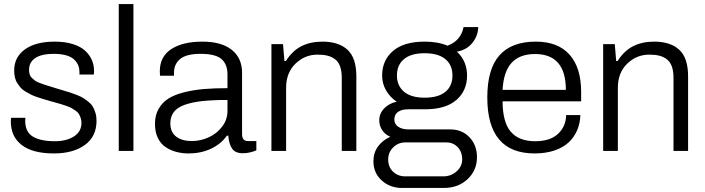

<svg xmlns="http://www.w3.org/2000/svg" viewBox="-20 -743 3472 945"><path d="M245.1 12.2Q141.1 12.2 87.2 -29.1Q33.2 -70.3 33.2 -146Q33.2 -158.2 34.2 -163.1H105Q104 -156.2 104 -147.9Q104.5 -92.8 142.3 -70.3Q180.2 -47.9 250 -47.9Q307.1 -47.9 344 -71.5Q380.9 -95.2 380.9 -138.2Q380.9 -151.4 377 -162.8Q373 -174.3 367.9 -182.6Q362.8 -190.9 351.8 -198.5Q340.8 -206.1 332.8 -210.7Q324.7 -215.3 308.3 -221.2Q292 -227.1 282.7 -229.7Q273.4 -232.4 253.9 -238Q234.4 -243.7 225.1 -246.1Q203.1 -252.4 192.6 -255.6Q182.1 -258.8 162.4 -265.4Q142.6 -272 132.1 -277.6Q121.6 -283.2 106.2 -292Q90.8 -300.8 82.5 -310.5Q74.2 -320.3 65.7 -333Q57.1 -345.7 53.5 -361.6Q49.8 -377.4 49.8 -396Q49.8 -461.9 102.8 -500Q155.8 -538.1 249 -538.1Q299.8 -538.1 338.1 -526.1Q376.5 -514.2 398.7 -493.7Q420.9 -473.1 431.9 -448Q442.9 -422.9 442.9 -394Q442.9 -391.1 442.4 -384.8Q441.9 -378.4 441.9 -376H371.1V-389.2Q371.1 -405.8 365.5 -420.2Q359.9 -434.6 346.9 -448.2Q334 -461.9 307.9 -470Q281.7 -478 245.1 -478Q184.6 -478 153.8 -457.5Q123 -437 123 -398.9Q123 -386.7 126.2 -376.7Q129.4 -366.7 137.2 -359.1Q145 -351.6 152.3 -346.2Q159.7 -340.8 173.6 -335.4Q187.5 -330.1 197 -326.9Q206.5 -323.7 224.9 -318.1Q243.2 -312.5 253.9 -309.1Q264.2 -305.7 288.6 -298.6Q313 -291.5 324.7 -287.8Q336.4 -284.2 357.4 -275.9Q378.4 -267.6 389.4 -260.7Q400.4 -253.9 415 -242.2Q429.7 -230.5 437 -217.8Q444.3 -205.1 449.7 -187.5Q455.1 -169.9 455.1 -148.9Q455.1 -70.8 397.5 -29.3Q339.8 12.2 245.1 12.2Z M564.5 0V-723.1H636.7V0Z M908.7 12.2Q875.5 12.2 846.9 4.4Q818.4 -3.4 794.4 -19.5Q770.5 -35.6 756.6 -64.7Q742.7 -93.8 742.7 -132.8Q742.7 -175.3 760.5 -206.8Q778.3 -238.3 808.6 -257.6Q838.9 -276.9 885.5 -288.6Q932.1 -300.3 982.9 -304.7Q1033.7 -309.1 1099.6 -309.1V-376Q1099.6 -426.8 1070.1 -452.4Q1040.5 -478 967.3 -478Q897 -478 866.7 -452.6Q836.4 -427.2 836.4 -386.2V-370.1H767.6Q766.6 -376 766.6 -392.1Q766.6 -464.4 822.8 -501.2Q878.9 -538.1 976.6 -538.1Q1069.8 -538.1 1120.6 -497.8Q1171.4 -457.5 1171.4 -384.8V-83Q1171.4 -48.8 1199.7 -48.8H1241.7V-2.9Q1208 11.2 1175.3 11.2Q1138.2 11.2 1122.6 -11.2Q1106.9 -33.7 1103.5 -75.2H1096.7Q1067.4 -33.7 1017.8 -10.7Q968.3 12.2 908.7 12.2ZM923.3 -48.8Q967.3 -48.8 1007.3 -67.1Q1047.4 -85.4 1073.5 -119.9Q1099.6 -154.3 1099.6 -196.8V-251Q1026.9 -251 976.6 -245.6Q926.3 -240.2 889.6 -227.3Q853 -214.4 835.7 -191.9Q818.4 -169.4 818.4 -136.2Q818.4 -92.3 847.2 -70.6Q876 -48.8 923.3 -48.8Z M1315.9 0V-525.9H1373L1379.9 -442.9H1387.2Q1419.4 -493.7 1463.9 -515.9Q1508.3 -538.1 1566.9 -538.1Q1647 -538.1 1690.4 -498Q1733.9 -458 1733.9 -367.2V0H1662.1V-359.9Q1662.1 -393.6 1653.6 -416.7Q1645 -439.9 1628.2 -452.1Q1611.3 -464.4 1591.1 -469.2Q1570.8 -474.1 1543 -474.1Q1480 -474.1 1434.1 -429.4Q1388.2 -384.8 1388.2 -311V0Z M1959 182.1Q1899.9 182.1 1858.9 145.3Q1817.9 108.4 1817.9 50.8Q1817.9 8.8 1840.6 -22.2Q1863.3 -53.2 1900.9 -69.8Q1875 -81.1 1860.8 -102.8Q1846.7 -124.5 1846.7 -150.9Q1846.7 -184.6 1871.1 -209.7Q1895.5 -234.9 1932.6 -242.2Q1898.9 -265.1 1879.9 -298.6Q1860.8 -332 1860.8 -371.1Q1860.8 -446.3 1914.3 -492.2Q1967.8 -538.1 2069.8 -538.1Q2135.7 -538.1 2182.6 -518.1Q2248.5 -542.5 2261.7 -609.9H2334Q2332.5 -565.4 2304.4 -531.2Q2276.4 -497.1 2229 -488.8Q2278.8 -441.9 2278.8 -371.1Q2278.8 -296.4 2226.1 -250.7Q2173.3 -205.1 2071.8 -205.1H1988.8Q1958 -205.1 1939.5 -192.6Q1920.9 -180.2 1920.9 -154.8Q1920.9 -132.3 1940.2 -119.1Q1959.5 -106 1990.7 -106H2196.8Q2254.4 -106 2291 -67.1Q2327.6 -28.3 2327.6 30.8Q2327.6 95.2 2281.5 138.7Q2235.4 182.1 2164.1 182.1ZM2069.8 -262.2Q2137.2 -262.2 2172.1 -291Q2207 -319.8 2207 -371.1Q2207 -422.9 2172.1 -451.9Q2137.2 -481 2069.8 -481Q2002.9 -481 1968.3 -451.9Q1933.6 -422.9 1933.6 -371.1Q1933.6 -321.3 1968.5 -291.7Q2003.4 -262.2 2069.8 -262.2ZM1974.6 125H2161.6Q2200.2 125 2227.5 100.3Q2254.9 75.7 2254.9 42Q2254.9 4.4 2232.7 -18.8Q2210.4 -42 2177.7 -42H1974.6Q1939.9 -42 1915.3 -17.6Q1890.6 6.8 1890.6 42Q1890.6 79.1 1914.6 102.1Q1938.5 125 1974.6 125Z M2611.3 12.2Q2378.4 12.2 2378.4 -263.2Q2378.4 -403.3 2438.2 -470.7Q2498 -538.1 2617.2 -538.1Q2726.1 -538.1 2783.2 -474.1Q2840.3 -410.2 2840.3 -290V-244.1H2453.6Q2454.1 -141.1 2494.1 -94.5Q2534.2 -47.9 2614.3 -47.9Q2687.5 -47.9 2726.3 -84Q2765.1 -120.1 2766.6 -176.8H2836.4Q2835.4 -137.2 2821.3 -103.3Q2807.1 -69.3 2780.3 -43.5Q2753.4 -17.6 2710 -2.7Q2666.5 12.2 2611.3 12.2ZM2453.6 -300.8H2765.1Q2765.1 -477.1 2613.3 -477.1Q2538.1 -477.1 2498.3 -434.1Q2458.5 -391.1 2453.6 -300.8Z M2948.7 0V-525.9H3005.9L3012.7 -442.9H3020Q3052.2 -493.7 3096.7 -515.9Q3141.1 -538.1 3199.7 -538.1Q3279.8 -538.1 3323.2 -498Q3366.7 -458 3366.7 -367.2V0H3294.9V-359.9Q3294.9 -393.6 3286.4 -416.7Q3277.8 -439.9 3261 -452.1Q3244.1 -464.4 3223.9 -469.2Q3203.6 -474.1 3175.8 -474.1Q3112.8 -474.1 3066.9 -429.4Q3021 -384.8 3021 -311V0Z"/></svg>

Font: Archivo Light
Style: Regular
Weight: 300
Designer: Hector Gatti
Foundry: Omnibus-Type
Version: Version 2.001